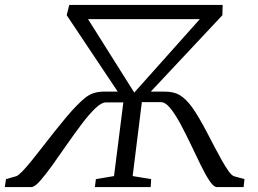

<svg xmlns="http://www.w3.org/2000/svg" viewBox="-60 -763 1054 783"><path d="M-40.5 0 -35.5 -32.5 6.5 -44.5Q15 -47.5 31.2 -64.2Q47.5 -81 68.5 -107Q89.5 -133 113.5 -164Q137.5 -195 162.5 -226.5Q187.5 -258 211 -286Q234.5 -314 254.5 -334Q273.5 -353.5 289 -365.5Q304.5 -377.5 322.8 -383.5Q341 -389.5 368 -389.5H420L212 -701L222.5 -743H848L847 -701L555 -389.5H610Q649 -389.5 673 -375.2Q697 -361 722 -327.5Q736.5 -307.5 752.5 -280.2Q768.5 -253 784.2 -222.8Q800 -192.5 815.5 -162.8Q831 -133 845.2 -108Q859.5 -83 871.5 -66Q883.5 -49 893.5 -44.5L937 -32.5L933.5 0H824.5Q811.5 0 794.8 -25Q778 -50 758.8 -89.5Q739.5 -129 718.5 -173.2Q697.5 -217.5 676.2 -257Q655 -296.5 634.8 -321.5Q614.5 -346.5 596 -346.5H518.5L481 -45L556.5 -32.5L554.5 0H327L331 -32.5L405 -45L443 -345.5H372Q354 -345.5 328.2 -320.8Q302.5 -296 272.8 -256.5Q243 -217 212.2 -172.8Q181.5 -128.5 153.5 -89.2Q125.5 -50 103.2 -25Q81 0 67.5 0ZM487.5 -385.5 755 -685H299Z"/></svg>

Font: Merriweather 36pt Light
Style: Italic
Weight: 300
Italic angle: -7.8°
Version: Version 2.101